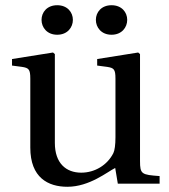

<svg xmlns="http://www.w3.org/2000/svg" viewBox="-20 -703 646 735"><path d="M347 -627C347 -598 368 -570 407 -570C446 -570 467 -598 467 -627C467 -656 446 -683 407 -683C368 -683 347 -656 347 -627ZM139 -627C139 -598 160 -570 199 -570C238 -570 259 -598 259 -627C259 -656 238 -683 199 -683C160 -683 139 -656 139 -627ZM26 -452 64 -447C90 -443 96 -438 96 -402V-138C96 -23 164 12 238 12C323 12 392 -46 421 -60L431 0H591V-29C522 -34 516 -36 516 -87V-496L509 -502L352 -477V-452L390 -447C416 -443 422 -438 422 -402V-177C422 -149 419 -127 414 -117C391 -71 343 -42 291 -42C233 -42 190 -78 190 -156V-496L183 -502L26 -477Z"/></svg>

Font: Lingua Franca
Style: Regular
Weight: 400
Version: Version 1.19